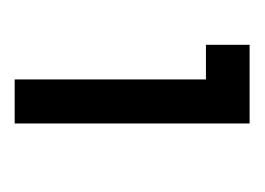

<svg xmlns="http://www.w3.org/2000/svg" viewBox="-68 -796 352 255"><g transform="rotate(90 107.5 -669.0)"><path d="M86 -513H144.5V-825H40V-767H86Z"/></g></svg>

Font: Spartan SemiBold
Style: Regular
Weight: 600
Designer: Matt Bailey, Mirko Velimirovic
Foundry: Matt Bailey
Version: Version 1.003; ttfautohint (v1.8.3)